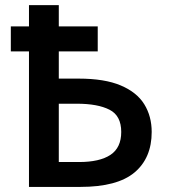

<svg xmlns="http://www.w3.org/2000/svg" viewBox="-20 -734 664 754"><path d="M210.9 -713.9V-630.4H363.8V-532.2H210.9V-425.3H289.1Q391.1 -425.3 454.3 -398.4Q517.6 -371.6 546.6 -324.5Q575.7 -277.3 575.7 -215.8Q575.7 -113.3 508.1 -56.6Q440.4 0 295.9 0H93.8V-532.2H22.5V-630.4H93.8V-713.9ZM281.7 -326.7H210.9V-97.7H290.5Q371.1 -97.7 413.6 -125.7Q456.1 -153.8 456.1 -215.8Q456.1 -279.8 409.9 -303.2Q363.8 -326.7 281.7 -326.7Z"/></svg>

Font: Open Sans SemiBold
Style: Regular
Weight: 600
Designer: Monotype Design Team
Foundry: Monotype Imaging Inc.
Version: Version 3.003; ttfautohint (v1.8.4)